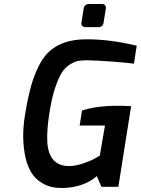

<svg xmlns="http://www.w3.org/2000/svg" viewBox="-20 -936 705 962"><path d="M388 -823 399 -891Q402 -916 427 -916H491Q502 -916 507 -909Q512 -902 510 -891L499 -823Q496 -800 473 -800H409Q398 -800 392 -806.5Q386 -813 388 -823ZM109 -382Q122 -457 137 -509.5Q152 -562 175.5 -608Q199 -654 230.5 -681.5Q262 -709 307 -724Q352 -739 411 -739Q526 -740 665 -707L651 -617Q616 -622 542 -627.5Q468 -633 417 -634Q391 -634 373 -631Q355 -628 330.5 -613Q306 -598 289 -571Q272 -544 255 -492Q238 -440 227 -366Q214 -284 217 -225.5Q220 -167 247 -135.5Q274 -104 326 -104Q358 -104 396.5 -117Q435 -130 457 -143L480 -156L506 -307H379L391 -382Q462 -406 570 -406Q601 -406 637 -404L573 0H488L465 -54Q439 -29 394 -12Q349 5 293 6Q237 7 196.5 -15.5Q156 -38 134.5 -75.5Q113 -113 104 -165Q95 -217 96.5 -270.5Q98 -324 109 -382Z"/></svg>

Font: Exo
Style: DemiBoldItalic
Weight: 600
Designer: Natanael Gama
Version: Version 1